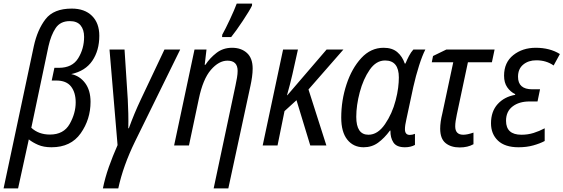

<svg xmlns="http://www.w3.org/2000/svg" viewBox="-57 -813 3149 1073"><path d="M-37 240H44L104 -34Q125 -17 156 -3.5Q187 10 231 10Q339 10 394 -68Q449 -146 449 -244Q449 -308 419 -348.5Q389 -389 341 -399Q420 -416 459 -473.5Q498 -531 498 -613Q498 -684 457 -724.5Q416 -765 344 -765Q243 -765 197.5 -706Q152 -647 132 -555ZM222 -61Q159 -61 118 -99L214 -555Q228 -617 254 -656Q280 -695 333 -695Q374 -695 393.5 -671Q413 -647 413 -607Q413 -541 380 -487.5Q347 -434 272 -434H247L232 -363H257Q314 -363 340 -329.5Q366 -296 366 -241Q366 -180 332.5 -120.5Q299 -61 222 -61Z M518 240H604Q631 114 698 -23L950 -536H862L730 -257Q693 -179 663 -96H660Q661 -134 660 -179Q659 -224 657 -258L639 -536H555L600 -2Q573 59 551.5 119.5Q530 180 518 240Z M1137 240H1219L1343 -335Q1348 -358 1351.5 -383Q1355 -408 1355 -430Q1355 -488 1323 -517Q1291 -546 1240 -546Q1190 -546 1153 -517.5Q1116 -489 1091 -451H1087L1097 -536H1030L916 0H999L1054 -260Q1077 -371 1121.5 -422.5Q1166 -474 1214 -474Q1271 -474 1271 -417Q1271 -400 1267.5 -379Q1264 -358 1259 -335ZM1184 -606H1235Q1261 -638 1299.5 -696Q1338 -754 1351 -781L1352 -793H1266Q1253 -758 1228 -704.5Q1203 -651 1185 -619Z M1411 0H1494L1533 -192L1600 -253L1677 0H1767L1667 -313L1862 -536H1768L1549 -281H1547Q1555 -308 1562.5 -338Q1570 -368 1577 -397L1608 -536H1525Z M1975 10Q2021 10 2056 -15.5Q2091 -41 2122 -83H2125Q2124 -44 2141.5 -17Q2159 10 2206 10Q2238 10 2262 -3V-65Q2247 -59 2233 -59Q2206 -59 2206 -91Q2206 -112 2214 -146L2253 -328Q2267 -390 2285 -446.5Q2303 -503 2320 -536H2253Q2240 -522 2228.5 -500Q2217 -478 2209 -458H2205Q2192 -497 2163.5 -521.5Q2135 -546 2087 -546Q2015 -546 1962 -488.5Q1909 -431 1879.5 -341.5Q1850 -252 1850 -156Q1850 -75 1884 -32.5Q1918 10 1975 10ZM2002 -60Q1934 -60 1934 -160Q1934 -224 1953.5 -297.5Q1973 -371 2009 -423Q2045 -475 2095 -475Q2172 -475 2172 -380Q2172 -354 2168 -322Q2164 -290 2154 -252Q2135 -178 2094.5 -119Q2054 -60 2002 -60Z M2512 11Q2557 11 2589 -7V-72Q2555 -60 2532 -60Q2487 -60 2487 -107Q2487 -121 2489.5 -137.5Q2492 -154 2496 -173L2558 -465H2692L2707 -536H2437L2363 -500L2356 -465H2476L2415 -179Q2403 -131 2403 -94Q2403 -38 2433 -13.5Q2463 11 2512 11Z M2841 10Q2886 10 2923.5 -0.5Q2961 -11 2987 -25V-96Q2957 -80 2925 -70Q2893 -60 2857 -60Q2771 -60 2771 -138Q2771 -190 2807.5 -218Q2844 -246 2902 -246H2947L2961 -314H2917Q2838 -314 2838 -384Q2838 -428 2867 -452Q2896 -476 2940 -476Q2996 -476 3037 -447L3072 -511Q3016 -546 2937 -546Q2863 -546 2811.5 -505Q2760 -464 2760 -390Q2760 -351 2777.5 -325.5Q2795 -300 2822 -287V-283Q2761 -272 2724 -231Q2687 -190 2687 -124Q2687 -64 2726 -27Q2765 10 2841 10Z"/></svg>

Font: Noto Sans UI SemiCondensed
Style: Italic
Weight: 400
Width: 4
Italic angle: -12°
Designer: Monotype Design Team
Foundry: Monotype Imaging Inc.
Version: Version 1.901